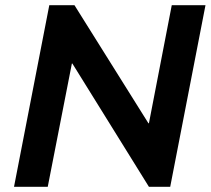

<svg xmlns="http://www.w3.org/2000/svg" viewBox="-20 -720 812 740"><path d="M34 0 170 -700H267L552 -245H554L642 -700H772L636 0H554L259 -475H257L164 0Z"/></svg>

Font: REM Medium
Style: Italic
Weight: 500
Italic angle: -11°
Designer: Octavio Pardo
Foundry: Ashler Design
Version: Version 1.005;gftools[0.9.28]